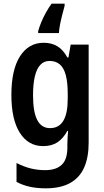

<svg xmlns="http://www.w3.org/2000/svg" viewBox="-20 -786 568 1046"><path d="M218 -553Q261 -553 292.5 -534Q324 -515 347 -473H353L365 -543H463V-9Q463 71 438.5 126.5Q414 182 362 211Q310 240 229 240Q181 240 142.5 231.5Q104 223 70 205V102Q109 122 147 131.5Q185 141 226 141Q285 141 316 112Q347 83 347 18V4Q347 -11 348 -32.5Q349 -54 351 -73H347Q324 -31 292.5 -10.5Q261 10 215 10Q134 10 88 -62.5Q42 -135 42 -269Q42 -406 89 -479.5Q136 -553 218 -553ZM250 -454Q220 -454 200 -433Q180 -412 170 -370.5Q160 -329 160 -267Q160 -176 183 -132Q206 -88 252 -88Q277 -88 295 -98Q313 -108 325 -128Q337 -148 343 -178Q349 -208 349 -249V-274Q349 -337 338.5 -376.5Q328 -416 306 -435Q284 -454 250 -454ZM332 -754Q326 -732 319 -705Q312 -678 307 -652Q302 -626 301 -606H188V-616Q194 -639 205 -665.5Q216 -692 230.5 -718Q245 -744 261 -766H332Z"/></svg>

Font: Noto Sans Khmer Condensed SemiBold
Style: Regular
Weight: 600
Width: 3
Designer: Danh Hong and the Monotype Design Team
Foundry: Monotype Imaging Inc.
Version: Version 2.004